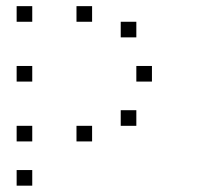

<svg xmlns="http://www.w3.org/2000/svg" viewBox="-20 -653 707 615"><path d="M83.3 -108.3V-58.3H33.3V-108.3ZM416.7 -300V-250H366.7V-300ZM275 -250V-200H225V-250ZM83.3 -250V-200H33.3V-250ZM466.7 -441.7V-391.7H416.7V-441.7ZM83.3 -441.7V-391.7H33.3V-441.7ZM416.7 -583.3V-533.3H366.7V-583.3ZM275 -633.3V-583.3H225V-633.3ZM83.3 -633.3V-583.3H33.3V-633.3Z"/></svg>

Font: 0xA000-Boxes
Style: Boxes
Weight: 400
Version: Version 0.1